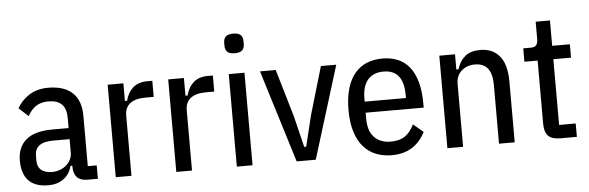

<svg xmlns="http://www.w3.org/2000/svg" viewBox="-48 -900 3284 1071"><g transform="rotate(-5 1593.5 -364.5)"><path d="M403 0Q326 0 326 -81V-85H316Q304 -38 269 -13Q234 12 185 12Q110 12 73.5 -26.5Q37 -65 37 -139Q37 -214 85.5 -255Q134 -296 234 -296H324V-350Q324 -404 299.5 -429Q275 -454 224 -454Q182 -454 154.5 -435.5Q127 -417 108 -382L55 -430Q78 -472 122 -501Q166 -530 229 -530Q319 -530 365.5 -486Q412 -442 412 -357V-75H462V0ZM211 -60Q235 -60 256 -68Q277 -76 292 -89.5Q307 -103 315.5 -120.5Q324 -138 324 -158V-234H235Q179 -234 154 -214.5Q129 -195 129 -159V-133Q129 -95 151 -77.5Q173 -60 211 -60Z M562 0V-518H650V-419H662Q673 -464 703 -491Q733 -518 784 -518H812V-428H765Q710 -428 680 -405.5Q650 -383 650 -336V0Z M901 0V-518H989V-419H1001Q1012 -464 1042 -491Q1072 -518 1123 -518H1151V-428H1104Q1049 -428 1019 -405.5Q989 -383 989 -336V0Z M1284 -631Q1255 -631 1242.5 -643Q1230 -655 1230 -677V-695Q1230 -717 1242.5 -729Q1255 -741 1284 -741Q1313 -741 1325.5 -729Q1338 -717 1338 -695V-677Q1338 -655 1325.5 -643Q1313 -631 1284 -631ZM1240 -518H1328V0H1240Z M1575 0 1415 -518H1503L1581 -253L1624 -77H1635L1678 -253L1756 -518H1842L1682 0Z M2107 12Q2060 12 2020 -3.5Q1980 -19 1950.5 -52Q1921 -85 1904.5 -136.5Q1888 -188 1888 -259Q1888 -330 1903.5 -381.5Q1919 -433 1947.5 -466Q1976 -499 2015 -514.5Q2054 -530 2101 -530Q2148 -530 2186 -514.5Q2224 -499 2251 -466Q2278 -433 2292.5 -381.5Q2307 -330 2307 -259V-237H1982V-204Q1982 -134 2016 -99Q2050 -64 2108 -64Q2158 -64 2188.5 -85.5Q2219 -107 2239 -149L2295 -102Q2237 12 2107 12ZM2101 -457Q2044 -457 2013 -421.5Q1982 -386 1982 -316V-299H2213V-316Q2213 -457 2101 -457Z M2419 0V-518H2507V-433H2519Q2533 -479 2564 -504.5Q2595 -530 2649 -530Q2718 -530 2757 -483Q2796 -436 2796 -340V0H2708V-331Q2708 -390 2684.5 -421Q2661 -452 2611 -452Q2568 -452 2537.5 -425.5Q2507 -399 2507 -351V0Z M3052 0Q3005 0 2984 -21Q2963 -42 2963 -89V-443H2889V-518H2931Q2955 -518 2963 -530Q2971 -542 2971 -565V-660H3051V-518H3150V-443H3051V-75H3144V0Z"/></g></svg>

Font: IBM Plex Sans Condensed Text
Style: Regular
Weight: 450
Width: 3
Designer: Mike Abbink, Paul van der Laan, Pieter van Rosmalen
Foundry: Bold Monday
Version: Version 1.1